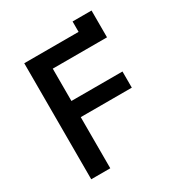

<svg xmlns="http://www.w3.org/2000/svg" viewBox="-185 -914 969 1039"><g transform="rotate(-30 300.0 -395.0)"><path d="M82 -725H421.5V-790H540V-622.5H201V-420.5H520V-319.5H201V0H82Z"/></g></svg>

Font: JuliaMono SemiBold
Style: Regular
Weight: 600
Monospace: yes
Designer: cormullion
Foundry: corm
Version: Version 0.055; ttfautohint (v1.8.4)